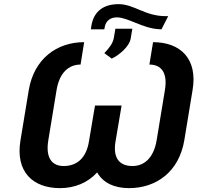

<svg xmlns="http://www.w3.org/2000/svg" viewBox="-20 -920 1028 949"><path d="M799 -840.2C695.7 -840.2 643.8 -899.5 566.1 -899.5C493.6 -899.5 443.9 -865.8 431.8 -793L429 -774.9H495.7L497.2 -784.4C502.8 -818.9 527.7 -834.2 557.9 -834.2C611.2 -834.2 684.7 -780.5 763.1 -775.9L778.1 -774.9L811.4 -840.2ZM81.3 -226.9C55 -70.3 142.8 9.9 276.6 9.9C348.4 9.9 413.4 -16.3 460.2 -67.8C489.3 -16.3 545.5 9.9 617.2 9.9C752.1 9.9 864.7 -70.3 891 -226.9L931.8 -474.8C958.1 -630 871.4 -711.6 736.5 -711.6L718.4 -600.9C776.3 -600.9 809.7 -561.8 795.1 -474.8L754.3 -226.9C739.7 -139.2 692.8 -99.4 634.9 -99.4C569.2 -99.4 537.6 -139.9 550.8 -219.5L581 -398.4H449.6L419.4 -219.5C406.2 -139.9 361.2 -99.4 294.7 -99.4C237.6 -99.4 204.2 -138.5 218.8 -226.9L259.6 -474.8C274.1 -561.8 320.3 -600.9 378.2 -600.9L396 -711.6C261.4 -711.6 148.4 -630 122.2 -474.8ZM495.7 -657.3 532.3 -630.3C568.9 -647.4 619.3 -690 625.7 -728.3L634.2 -778.1H550.4L542.3 -731.2C538 -707.7 522 -684.3 495.7 -657.3Z"/></svg>

Font: Margiela Sans Semi Bold
Style: Italic
Weight: 600
Italic angle: -9.39999°
Designer: Stefan Endress, Andreas Faust
Version: Version 1.100;FEAKit 1.0